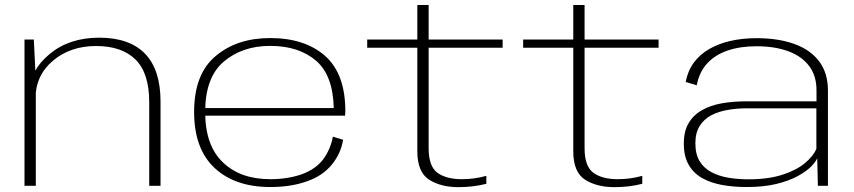

<svg xmlns="http://www.w3.org/2000/svg" viewBox="-20 -747 3435 772"><path d="M78.5 0H124V-425L116 -588H78.5ZM580 0H625.5V-338Q625.5 -467 563 -531.2Q500.5 -595.5 379 -595.5Q258.5 -595.5 179.5 -529.8Q100.5 -464 100.5 -381L122.5 -349Q122.5 -443.5 192.8 -502.8Q263 -562 366 -562Q470 -562 525 -507.5Q580 -453 580 -336.5Z M1067 5V-26.5Q946 -26.5 876 -94.5Q805 -162 805 -296.5Q805 -436 879.5 -499Q954 -562.5 1066.5 -562.5Q1182.5 -562.5 1252.5 -501.5Q1319 -442.5 1322 -312.5H797V-282H1367.5Q1368.5 -291 1368.5 -300.5Q1368.5 -449.5 1287.5 -522Q1205.5 -594 1066.5 -594Q932.5 -594 847 -521.5Q760.5 -449.5 760.5 -297Q760.5 -148.5 843 -71.5Q925 5 1067 5ZM1067 -26.5V5Q1149.5 5 1213 -17.5Q1277 -39.5 1314 -85Q1350.5 -129 1359.5 -185L1318.5 -197.5Q1309.5 -148 1280 -107Q1249.5 -66.5 1192.5 -46Q1136 -26.5 1067 -26.5Z M1823.5 5.5Q1882.5 5.5 1935.5 -8V-40Q1888 -26.5 1837 -26.5Q1774.5 -26.5 1739 -52.2Q1703.5 -78 1703.5 -151V-555H2001V-588H1703.5V-727H1658V-588H1456.5V-555H1658V-139Q1658 -55 1705 -24.8Q1752 5.5 1823.5 5.5Z M2450.5 5.5Q2509.5 5.5 2562.5 -8V-40Q2515 -26.5 2464 -26.5Q2401.5 -26.5 2366 -52.2Q2330.5 -78 2330.5 -151V-555H2628V-588H2330.5V-727H2285V-588H2083.5V-555H2285V-139Q2285 -55 2332 -24.8Q2379 5.5 2450.5 5.5Z M2982 5Q3050 5 3100 -7Q3150 -19 3184.8 -37.5Q3219.5 -56 3239.5 -75.5Q3259.5 -95 3266 -111L3268.5 0H3309V-382.5Q3309 -453.5 3273.8 -500.2Q3238.5 -547 3174 -570.2Q3109.5 -593.5 3021.5 -593.5Q2965.5 -593.5 2917.2 -582.5Q2869 -571.5 2831.8 -550Q2794.5 -528.5 2770 -495.5Q2745.5 -462.5 2737 -417.5L2781.5 -404Q2791.5 -457 2823.2 -491.8Q2855 -526.5 2905.5 -543.8Q2956 -561 3021.5 -561Q3095 -561 3149 -541.2Q3203 -521.5 3233 -482.2Q3263 -443 3263 -384V-339.5H2976.5Q2926.5 -339.5 2881.8 -331.5Q2837 -323.5 2802.8 -304.2Q2768.5 -285 2749 -252.2Q2729.5 -219.5 2729.5 -169.5Q2729.5 -118.5 2749 -84.5Q2768.5 -50.5 2803.2 -31Q2838 -11.5 2883.8 -3.2Q2929.5 5 2982 5ZM2989 -26Q2946.5 -26 2908.2 -32.5Q2870 -39 2840 -55Q2810 -71 2793 -99Q2776 -127 2776 -171Q2776 -213 2793.5 -240.8Q2811 -268.5 2840.5 -283.8Q2870 -299 2907 -305.2Q2944 -311.5 2983 -311.5H3262.5V-149Q3251 -120 3217 -91.5Q3183 -63 3126.2 -44.5Q3069.5 -26 2989 -26Z"/></svg>

Font: Anybody Expanded ExtraLight
Style: Regular
Weight: 250
Width: 7
Version: Version 1.113;gftools[0.9.25]